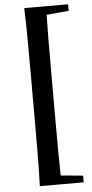

<svg xmlns="http://www.w3.org/2000/svg" viewBox="-64 -840 508 1056"><g transform="rotate(-5 190.0 -312.5)"><path d="M112 179Q115 91 115.5 2Q116 -87 116 -178V-448Q116 -536 115.5 -626Q115 -716 112 -804H232Q230 -717 229.5 -627.5Q229 -538 229 -448V-178Q229 -89 229.5 0.5Q230 90 232 179ZM172 179V127H193L354 142V179ZM172 -753V-804H354V-768L193 -753Z"/></g></svg>

Font: Noto Serif SC ExtraLight ExtraBold
Style: Regular
Weight: 800
Version: Version 2.002-H1;hotconv 1.1.0;makeotfexe 2.6.0